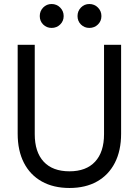

<svg xmlns="http://www.w3.org/2000/svg" viewBox="-20 -923 691 956"><path d="M326 13Q246 13 188 -19.5Q130 -52 99 -112.5Q68 -173 68 -257V-700H153V-255Q153 -166 197.5 -118Q242 -70 326 -70Q409 -70 453.5 -118Q498 -166 498 -255V-700H583V-257Q583 -173 552 -112.5Q521 -52 463.5 -19.5Q406 13 326 13ZM425 -784Q400 -784 383 -801Q366 -818 366 -843Q366 -868 383 -885.5Q400 -903 425 -903Q450 -903 467.5 -885.5Q485 -868 485 -843Q485 -818 467.5 -801Q450 -784 425 -784ZM237 -784Q212 -784 195 -801Q178 -818 178 -843Q178 -868 195 -885.5Q212 -903 237 -903Q262 -903 279.5 -885.5Q297 -868 297 -843Q297 -818 279.5 -801Q262 -784 237 -784Z"/></svg>

Font: Fustat Medium
Style: Regular
Weight: 500
Designer: Mohamed Gaber, Khaled Hosny, Laura Garcia Mut
Foundry: Kief Type Foundry, Alif Type Foundry, Hard Type Foundry
Version: Version 1.007